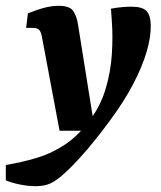

<svg xmlns="http://www.w3.org/2000/svg" viewBox="-79 -450 555 661"><path d="M44 191Q17 191 -11.5 185Q-40 179 -59 171V118Q-5 109 46 94Q97 79 143.5 48.5Q190 18 230 -36Q267 -85 284.5 -143.5Q302 -202 306 -262.5Q310 -323 306 -377L303 -420Q323 -424 341.5 -425.5Q360 -427 373 -427Q410 -427 424.5 -413Q439 -399 440 -364Q441 -324 426 -272.5Q411 -221 380 -161.5Q349 -102 301 -37Q277 -4 249 31Q221 66 194 95.5Q167 125 146 144Q117 171 95.5 181Q74 191 44 191ZM126 0 65 -325Q62 -341 55.5 -347.5Q49 -354 33 -354H11L17 -404Q52 -418 76.5 -424Q101 -430 123 -430Q162 -430 174 -411Q186 -392 190 -363L248 0Z"/></svg>

Font: Yrsa
Style: Italic
Weight: 400
Italic angle: -7.10001°
Designer: Anna Giedrys (Yrsa+Rasa design), David Brezina (Yrsa art-direction, Rasa art-direction, design)
Foundry: Rosetta Type Foundry
Version: Version 2.004